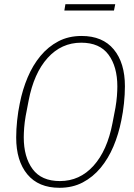

<svg xmlns="http://www.w3.org/2000/svg" viewBox="-20 -881 639 913"><path d="M263 12Q163 12 110 -52Q57 -116 57 -227Q57 -266 61.5 -308.5Q66 -351 74 -389Q87 -455 111.5 -513Q136 -571 172.5 -615Q209 -659 257.5 -684.5Q306 -710 368 -710Q468 -710 521 -646Q574 -582 574 -471Q574 -432 569.5 -389.5Q565 -347 557 -309Q544 -243 519.5 -185Q495 -127 458.5 -83Q422 -39 373.5 -13.5Q325 12 263 12ZM265 -20Q359 -20 424.5 -92.5Q490 -165 515 -296L529 -369Q534 -398 536 -424Q538 -450 538 -470Q538 -564 496 -621Q454 -678 366 -678Q272 -678 206.5 -605.5Q141 -533 116 -402L102 -329Q97 -300 95 -274Q93 -248 93 -228Q93 -134 135 -77Q177 -20 265 -20ZM291 -861H528L522 -831H286Z"/></svg>

Font: IBM Plex Sans Condensed ExtraLight
Style: Italic
Weight: 200
Width: 3
Italic angle: -11°
Designer: Mike Abbink, Paul van der Laan, Pieter van Rosmalen
Foundry: Bold Monday
Version: Version 1.3